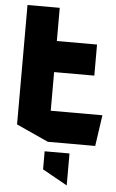

<svg xmlns="http://www.w3.org/2000/svg" viewBox="-60 -731 593 985"><g transform="rotate(5 236.5 -238.0)"><path d="M41 -359V-690H207V-519L42 -359ZM42 -359 207 -519H414V-359ZM206 0 41 -75V-359H207V0ZM207 0V-160H473V-159L450 0ZM321 214 194 143V50H322V214Z"/></g></svg>

Font: Foldit
Style: Bold
Weight: 700
Version: Version 1.003